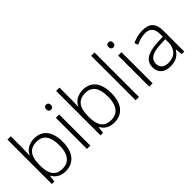

<svg xmlns="http://www.w3.org/2000/svg" viewBox="56 -1629 2321 2321"><g transform="rotate(-45 1216.5 -468.0)"><path d="M144 -643V-853H87V-93H130L141 -179H145C172 -125 228 -83 317 -83C464 -83 542 -192 542 -360C542 -541 462 -635 325 -635C233 -635 170 -590 144 -529H141C142 -556 144 -605 144 -643ZM318 -586C429 -586 483 -510 483 -361C483 -214 425 -132 311 -132C191 -132 144 -210 144 -353V-360C144 -507 194 -586 318 -586Z M716 -822C691 -822 677 -806 677 -779C677 -751 691 -735 716 -735C741 -735 755 -751 755 -779C755 -806 741 -822 716 -822ZM744 -625H687V-93H744Z M976 -643V-853H919V-93H962L973 -179H977C1004 -125 1060 -83 1149 -83C1296 -83 1374 -192 1374 -360C1374 -541 1294 -635 1157 -635C1065 -635 1002 -590 976 -529H973C974 -556 976 -605 976 -643ZM1150 -586C1261 -586 1315 -510 1315 -361C1315 -214 1257 -132 1143 -132C1023 -132 976 -210 976 -353V-360C976 -507 1026 -586 1150 -586Z M1576 -93V-853H1519V-93Z M1781 -822C1756 -822 1742 -806 1742 -779C1742 -751 1756 -735 1781 -735C1806 -735 1820 -751 1820 -779C1820 -806 1806 -822 1781 -822ZM1809 -625H1752V-93H1809Z M2173 -634C2109 -634 2048 -616 1998 -592L2016 -546C2067 -571 2116 -586 2171 -586C2252 -586 2295 -547 2295 -442V-405L2198 -400C2032 -393 1944 -338 1944 -232C1944 -136 2007 -83 2109 -83C2208 -83 2257 -123 2295 -183H2298L2308 -93H2351V-451C2351 -578 2293 -634 2173 -634ZM2205 -358 2295 -362V-310C2294 -198 2230 -131 2119 -131C2047 -131 2004 -166 2004 -232C2004 -312 2070 -352 2205 -358Z"/></g></svg>

Font: Noto Sans Telugu UI Light
Style: Regular
Weight: 300
Designer: Jelle Bosma - Monotype Design Team
Foundry: Monotype Imaging Inc.
Version: Version 2.005